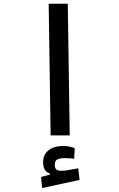

<svg xmlns="http://www.w3.org/2000/svg" viewBox="-20 -713 626 1011"><path d="M246.6 0 236.3 -693.4H336.9L347.2 0ZM201.7 277.3 196.3 218.8 276.4 198.2 271.5 230 242.2 212.4V200.7Q207 188.5 207 141.6Q207 100.1 236.3 77.9Q265.6 55.7 311.5 55.7Q332 55.7 346.7 59.1Q361.3 62.5 373.5 67.4L370.6 123Q359.4 121.6 346.2 120.6Q333 119.6 324.7 119.6Q292.5 119.6 280.5 127.4Q268.6 135.3 268.6 154.3Q268.6 172.9 277.3 179.7Q286.1 186.5 303.7 186.5Q317.9 186.5 344 181.9Q370.1 177.2 392.1 173.3L398.9 234.4Z"/></svg>

Font: Cascadia Mono
Style: Regular
Weight: 400
Monospace: yes
Designer: Aaron Bell
Foundry: Saja Typeworks
Version: Version 2404.023